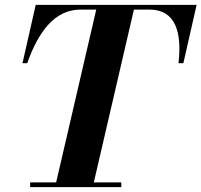

<svg xmlns="http://www.w3.org/2000/svg" viewBox="-20 -770 829 790"><path d="M104 -19.5V0H479V-19.5H366L531 -730.5H595.5C702.5 -730.5 729 -637 714.5 -510H734.5L789 -750H127L72.5 -510H92C136.5 -636 203.5 -730.5 310.5 -730.5H376L211 -19.5Z"/></svg>

Font: Bodoni* 11pt
Style: Bold Italic
Weight: 700
Italic angle: -13°
Version: Version 2.3